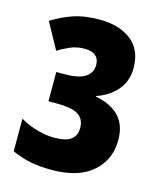

<svg xmlns="http://www.w3.org/2000/svg" viewBox="-111 -804 747 894"><g transform="rotate(15 263.0 -357.0)"><path d="M222 10Q165 10 121.5 1.5Q78 -7 30 -28V-185Q72 -161 115 -149.5Q158 -138 194 -138Q252 -138 276.5 -157Q301 -176 301 -213Q301 -254 271.5 -274.5Q242 -295 165 -295H126V-436H166Q235 -436 266 -457Q297 -478 297 -515Q297 -545 278.5 -560Q260 -575 227 -575Q189 -575 156.5 -561Q124 -547 100 -531L31 -657Q78 -687 131.5 -705.5Q185 -724 259 -724Q354 -724 411.5 -679Q469 -634 469 -546Q469 -483 431.5 -439.5Q394 -396 334 -376V-373Q409 -359 448 -317.5Q487 -276 487 -204Q487 -109 419 -49.5Q351 10 222 10Z"/></g></svg>

Font: Noto Sans Oriya Cond Blk
Style: Regular
Weight: 900
Width: 3
Designer: Amélie Bonet and Sol Matas
Foundry: Google LLC
Version: Version 2.006; ttfautohint (v1.8.4.7-5d5b)